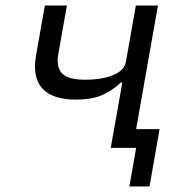

<svg xmlns="http://www.w3.org/2000/svg" viewBox="-20 -536 640 696"><path d="M473.5 0H381.5L423.5 -237H418.5Q385 -206 348.2 -190.5Q311.5 -175 255.5 -175Q169.5 -175 133 -215.8Q96.5 -256.5 111 -336.5L142.5 -516H222.5L191.5 -341Q183 -293 205 -270Q227 -247 288 -247Q350 -247 390.5 -263.8Q431 -280.5 436.5 -312.5L472.5 -516H552.5L473.5 -68H558.5L522 140H449L473.5 0Z"/></svg>

Font: JuliaMono Light
Style: Italic
Weight: 300
Italic angle: -9°
Monospace: yes
Designer: cormullion
Foundry: corm
Version: Version 0.054; ttfautohint (v1.8.4)